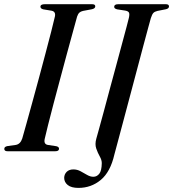

<svg xmlns="http://www.w3.org/2000/svg" viewBox="-20 -720 824 914"><path d="M193 -59.5Q187 -33.5 208 -30L248 -24Q261 -21 261 -12Q261 0 243 0H16Q0.5 0 0.5 -11Q0 -21.5 15 -24.5L54.5 -30Q77 -33.5 86 -61Q93.5 -87 106 -132Q118.5 -177 134 -233.5Q149.5 -290 165.8 -350.2Q182 -410.5 197 -467.2Q212 -524 223.8 -569.8Q235.5 -615.5 241.5 -642Q246 -665 225.5 -669L186 -675.5Q172.5 -679 172.5 -688Q172.5 -700 193.5 -700H418.5Q433.5 -700 433.5 -690Q433.5 -679.5 417.5 -676L375 -668Q364 -665.5 357.8 -659.8Q351.5 -654 347 -641Q339.5 -613.5 326.5 -566.5Q313.5 -519.5 297.8 -461.5Q282 -403.5 265.8 -342.2Q249.5 -281 234.5 -224.8Q219.5 -168.5 208.8 -125Q198 -81.5 193 -59.5ZM698 -633.5Q695.5 -625 685.8 -589.2Q676 -553.5 661.8 -500Q647.5 -446.5 630.8 -383.2Q614 -320 597 -256Q580 -192 565 -135.8Q550 -79.5 539.2 -39.2Q528.5 1 524.5 15.5Q505.5 98.5 459.8 136.5Q414 174.5 353.5 174.5Q319.5 174.5 302.5 160.8Q285.5 147 285.5 126.5Q286 109.5 297.5 98Q309 86.5 329.5 86.5Q347.5 86.5 363.5 95.2Q379.5 104 394.8 112.8Q410 121.5 424.5 121.5Q441 121.5 452.5 107.2Q464 93 464.5 56.5Q464.5 41.5 455 24.8Q445.5 8 438.2 -12.8Q431 -33.5 438.5 -60Q441.5 -70.5 451 -104.8Q460.5 -139 473.8 -188.2Q487 -237.5 502.2 -294.2Q517.5 -351 532.8 -407.2Q548 -463.5 561 -512Q574 -560.5 582.8 -593.2Q591.5 -626 593.5 -635Q597.5 -652.5 594 -659.8Q590.5 -667 576.5 -669.5L537.5 -675.5Q523.5 -679 523.5 -687.5Q523.5 -700 543 -700H769.5Q784.5 -700 784.5 -689.5Q784.5 -679.5 770 -676L729.5 -668Q716.5 -665 710.2 -658.5Q704 -652 698 -633.5Z"/></svg>

Font: Fraunces 72pt
Style: Italic
Weight: 400
Italic angle: -16°
Version: Version 1.000;[b76b70a41]